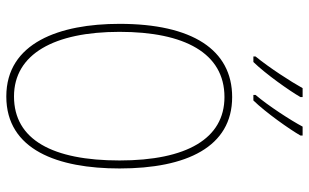

<svg xmlns="http://www.w3.org/2000/svg" viewBox="-210 -784 1003 624"><g transform="rotate(90 292.0 -471.5)"><path d="M420 -946V-953H391C371 -915 323 -841 288 -800V-793H306C345 -833 400 -911 420 -946ZM295 -946V-953H266C245 -915 199 -844 163 -800V-793H181C220 -833 275 -911 295 -946ZM527 -358C527 -576 457 -724 295 -724C141 -724 57 -594 57 -358C57 -164 118 10 293 10C467 10 527 -158 527 -358ZM83 -358C83 -569 152 -699 295 -699C430 -699 501 -576 501 -358C501 -141 434 -15 293 -15C155 -15 83 -146 83 -358Z"/></g></svg>

Font: Noto Sans Armenian Condensed Thin
Style: Regular
Weight: 100
Width: 3
Designer: Monotype Design Team
Foundry: Monotype Imaging Inc.
Version: Version 2.008